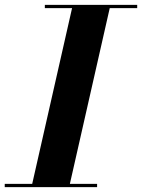

<svg xmlns="http://www.w3.org/2000/svg" viewBox="-62 -770 585 790"><path d="M-42.5 -13.5H70.5L234.5 -736.5H122.5V-750H502.5V-736.5H389.5L225.5 -13.5H337.5V0H-42.5Z"/></svg>

Font: Bodoni* 16pt
Style: Bold Italic
Weight: 700
Italic angle: -13°
Version: Version 2.3